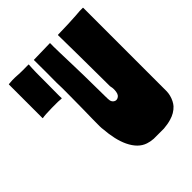

<svg xmlns="http://www.w3.org/2000/svg" viewBox="-120 -879 1131 1131"><g transform="rotate(45 445.0 -313.5)"><path d="M853 -523Q861 -497 864 -461V-376Q862 -349 855 -329Q837 -274 768 -241Q707 -212 612 -205Q603 -202 527.5 -203.5Q452 -205 443 -205Q424 -205 343 -206Q262 -207 226 -205Q196 -205 132 -205.5Q68 -206 38 -205Q35 -205 36 -208V-209Q36 -233 33 -341Q33 -343 36 -343Q53 -342 109 -343.5Q165 -345 231.5 -347Q298 -349 315 -349Q410 -351 483 -351Q511 -351 521 -353Q535 -356 542.5 -367.5Q550 -379 545 -392Q538 -411 513 -415Q488 -419 469 -414Q465 -414 463 -413Q459 -413 375 -412.5Q291 -412 185 -411Q79 -410 34 -409Q32 -409 32 -412Q30 -512 26 -565Q22 -604 23 -626Q23 -628 26 -628H718Q734 -628 752 -623.5Q770 -619 785.5 -611Q801 -603 811 -594Q841 -566 853 -523ZM313 -160Q310 -141 311 -81Q312 -21 316 -2Q317 1 314 1H35Q33 1 33 -2Q32 -21 31 -30Q30 -46 33 -93Q34 -108 33 -162Q33 -165 35 -165Q89 -161 193 -162Q197 -162 251.5 -161.5Q306 -161 310 -162Q313 -162 313 -160Z"/></g></svg>

Font: Cubao Free Wide
Style: Wide
Weight: 400
Designer: Aaron Amar
Version: Version 001.001